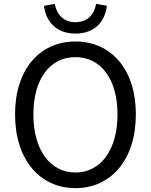

<svg xmlns="http://www.w3.org/2000/svg" viewBox="-20 -962 782 995"><path d="M371 13C555 13 684 -134 684 -369C684 -604 555 -747 371 -747C187 -747 58 -604 58 -369C58 -134 187 13 371 13ZM371 -68C239 -68 153 -186 153 -369C153 -553 239 -666 371 -666C502 -666 589 -553 589 -369C589 -186 502 -68 371 -68ZM371 -788C474 -788 525 -854 534 -932L478 -942C469 -889 435 -847 371 -847C307 -847 273 -889 264 -942L208 -932C217 -854 268 -788 371 -788Z"/></svg>

Font: Microsoft YaHei
Style: Regular
Weight: 400
Designer: Ryoko NISHIZUKA 西塚涼子 (kana, bopomofo & ideographs); Paul D. Hunt (Latin, Greek & Cyrillic); Sandoll Communications 산돌커뮤니
Foundry: Adobe
Version: Version 2.001;hotconv 1.0.111;makeotfexe 2.5.65597